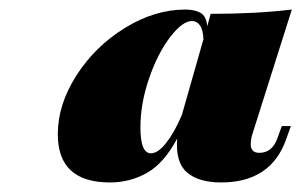

<svg xmlns="http://www.w3.org/2000/svg" viewBox="-20 -742 631 402"><path d="M570 -478H589L579 -450Q547 -360 443 -360Q396 -360 371.5 -381Q347 -402 351 -452Q324 -401 288.5 -380.5Q253 -360 210 -360Q101 -360 101 -461Q101 -523 140 -584Q179 -645 241.5 -683.5Q304 -722 368 -722Q388 -722 400 -715Q412 -708 414 -687L421 -713Q516 -713 591 -722L509 -463Q505 -451 505 -440Q505 -422 523 -422Q550 -422 561 -453ZM361 -502 406 -660Q405 -680 398.5 -689Q392 -698 382 -698Q362 -698 336 -664Q310 -630 292 -577.5Q274 -525 274 -475Q274 -421 296 -421Q311 -421 328.5 -443.5Q346 -466 361 -502Z"/></svg>

Font: Playfair Display SC Black
Style: Italic
Weight: 900
Italic angle: -14°
Designer: Claus Eggers Sørensen
Foundry: Claus Eggers Sørensen
Version: Version 1.200; ttfautohint (v1.6)